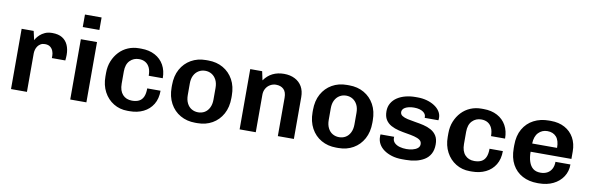

<svg xmlns="http://www.w3.org/2000/svg" viewBox="-50 -1156 4924 1603"><g transform="rotate(10 2412.0 -355.0)"><path d="M68 0V-511H170L187 -436Q189 -440 197.5 -453Q206 -466 223 -482Q240 -498 265.5 -509.5Q291 -521 327 -521Q379 -521 411.5 -501Q444 -481 460 -445Q476 -409 476 -361Q476 -350 475 -337Q474 -324 473 -314H359V-335Q359 -354 351.5 -373.5Q344 -393 327.5 -406Q311 -419 282 -419Q261 -419 246 -410Q231 -401 221.5 -387.5Q212 -374 207.5 -357.5Q203 -341 203 -327V0Z M570 0V-511H707V0ZM568 -614V-720H709V-614Z M1056 10Q991 10 938.5 -22Q886 -54 856 -110.5Q826 -167 826 -240V-271Q826 -326 844.5 -371.5Q863 -417 895 -451Q927 -485 970 -503Q1013 -521 1062 -521H1081Q1148 -521 1197.5 -494.5Q1247 -468 1273.5 -420.5Q1300 -373 1300 -309H1181Q1181 -350 1168.5 -377Q1156 -404 1133 -418Q1110 -432 1078 -432Q1032 -432 1001 -400.5Q970 -369 970 -308V-205Q970 -145 999.5 -112.5Q1029 -80 1079 -80Q1114 -80 1138 -92Q1162 -104 1174.5 -131Q1187 -158 1187 -203H1300Q1300 -135 1271 -87.5Q1242 -40 1191 -15Q1140 10 1075 10Z M1630 10Q1560 10 1504.5 -21.5Q1449 -53 1417.5 -111Q1386 -169 1386 -247V-265Q1386 -344 1417.5 -401Q1449 -458 1504 -489.5Q1559 -521 1629 -521H1649Q1720 -521 1775 -489.5Q1830 -458 1861.5 -401Q1893 -344 1893 -265V-247Q1893 -168 1861.5 -110.5Q1830 -53 1775 -21.5Q1720 10 1650 10ZM1639 -80Q1670 -80 1694.5 -94.5Q1719 -109 1733.5 -138Q1748 -167 1748 -207V-305Q1748 -346 1733.5 -374Q1719 -402 1694.5 -417Q1670 -432 1639 -432Q1609 -432 1584 -417Q1559 -402 1544.5 -374Q1530 -346 1530 -305V-207Q1530 -167 1544.5 -138Q1559 -109 1584 -94.5Q1609 -80 1639 -80Z M2006 0V-511H2107L2123 -436Q2153 -479 2195.5 -500Q2238 -521 2292 -521Q2344 -521 2383.5 -501Q2423 -481 2444.5 -444Q2466 -407 2466 -354V0H2330V-325Q2330 -374 2306 -397Q2282 -420 2241 -420Q2215 -420 2192 -406.5Q2169 -393 2156 -370Q2143 -347 2143 -318V0Z M2825 10Q2755 10 2699.5 -21.5Q2644 -53 2612.5 -111Q2581 -169 2581 -247V-265Q2581 -344 2612.5 -401Q2644 -458 2699 -489.5Q2754 -521 2824 -521H2844Q2915 -521 2970 -489.5Q3025 -458 3056.5 -401Q3088 -344 3088 -265V-247Q3088 -168 3056.5 -110.5Q3025 -53 2970 -21.5Q2915 10 2845 10ZM2834 -80Q2865 -80 2889.5 -94.5Q2914 -109 2928.5 -138Q2943 -167 2943 -207V-305Q2943 -346 2928.5 -374Q2914 -402 2889.5 -417Q2865 -432 2834 -432Q2804 -432 2779 -417Q2754 -402 2739.5 -374Q2725 -346 2725 -305V-207Q2725 -167 2739.5 -138Q2754 -109 2779 -94.5Q2804 -80 2834 -80Z M3384 10Q3336 10 3297 -2Q3258 -14 3229.5 -34.5Q3201 -55 3186 -82.5Q3171 -110 3171 -142Q3171 -148 3171 -152Q3171 -156 3172 -163H3288Q3287 -160 3287 -157.5Q3287 -155 3287 -153Q3287 -128 3304 -111.5Q3321 -95 3348 -87.5Q3375 -80 3406 -80Q3431 -80 3456.5 -86Q3482 -92 3499 -105.5Q3516 -119 3516 -140Q3516 -163 3498.5 -175.5Q3481 -188 3451.5 -195.5Q3422 -203 3387 -208.5Q3352 -214 3316.5 -222.5Q3281 -231 3251.5 -247Q3222 -263 3204.5 -290.5Q3187 -318 3187 -363Q3187 -401 3204.5 -431Q3222 -461 3252.5 -481Q3283 -501 3322.5 -511Q3362 -521 3405 -521H3425Q3465 -521 3501.5 -511Q3538 -501 3567 -482.5Q3596 -464 3612.5 -438.5Q3629 -413 3629 -383Q3629 -378 3628.5 -371.5Q3628 -365 3627 -363H3511V-371Q3511 -382 3505.5 -392.5Q3500 -403 3487.5 -412Q3475 -421 3455.5 -426.5Q3436 -432 3409 -432Q3385 -432 3366 -427.5Q3347 -423 3334 -415.5Q3321 -408 3315 -398Q3309 -388 3309 -378Q3309 -357 3327 -345.5Q3345 -334 3374.5 -327.5Q3404 -321 3439.5 -315.5Q3475 -310 3510 -302Q3545 -294 3575 -277.5Q3605 -261 3622.5 -233Q3640 -205 3640 -160Q3640 -113 3622 -80Q3604 -47 3572 -27.5Q3540 -8 3500 1Q3460 10 3416 10Z M3958 10Q3893 10 3840.5 -22Q3788 -54 3758 -110.5Q3728 -167 3728 -240V-271Q3728 -326 3746.5 -371.5Q3765 -417 3797 -451Q3829 -485 3872 -503Q3915 -521 3964 -521H3983Q4050 -521 4099.5 -494.5Q4149 -468 4175.5 -420.5Q4202 -373 4202 -309H4083Q4083 -350 4070.5 -377Q4058 -404 4035 -418Q4012 -432 3980 -432Q3934 -432 3903 -400.5Q3872 -369 3872 -308V-205Q3872 -145 3901.5 -112.5Q3931 -80 3981 -80Q4016 -80 4040 -92Q4064 -104 4076.5 -131Q4089 -158 4089 -203H4202Q4202 -135 4173 -87.5Q4144 -40 4093 -15Q4042 10 3977 10Z M4532 10Q4460 10 4404.5 -19.5Q4349 -49 4318 -105.5Q4287 -162 4287 -243V-268Q4287 -349 4319.5 -405.5Q4352 -462 4408.5 -491.5Q4465 -521 4537 -521H4553Q4621 -521 4671.5 -493.5Q4722 -466 4749.5 -416.5Q4777 -367 4777 -301V-238H4431Q4431 -190 4443 -154Q4455 -118 4479 -99Q4503 -80 4542 -80Q4574 -80 4598 -92.5Q4622 -105 4636 -130Q4650 -155 4650 -191H4777Q4777 -132 4747 -86.5Q4717 -41 4664.5 -15.5Q4612 10 4543 10ZM4432 -308H4643Q4643 -371 4615.5 -401.5Q4588 -432 4540 -432Q4495 -432 4464.5 -400.5Q4434 -369 4432 -308Z"/></g></svg>

Font: Chivo Medium SemiBold
Style: Regular
Weight: 600
Version: Version 2.002